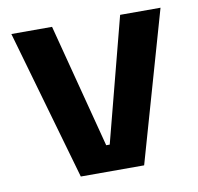

<svg xmlns="http://www.w3.org/2000/svg" viewBox="-62 -554 638 618"><g transform="rotate(-10 257.0 -245.0)"><path d="M263.5 -85 369 -490.5H501L361 0H154L13.5 -490.5H146.5L252 -85Z"/></g></svg>

Font: Anek Latin Medium SemiBold
Style: Regular
Weight: 600
Version: Version 1.003